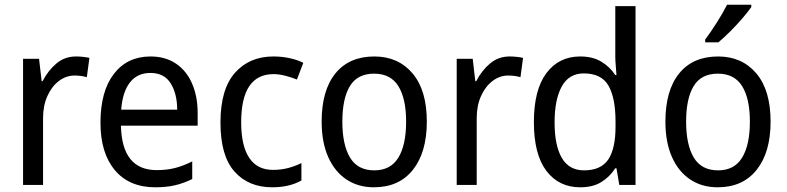

<svg xmlns="http://www.w3.org/2000/svg" viewBox="-20 -786 3344 816"><path d="M303 -546Q317 -546 332 -544.5Q347 -543 360 -540L349 -458Q325 -465 297 -465Q261 -465 230.5 -442Q200 -419 181.5 -378Q163 -337 163 -284V0H78V-536H146L157 -441H161Q184 -486 219.5 -516Q255 -546 303 -546Z M620 -546Q683 -546 728 -515.5Q773 -485 796.5 -430.5Q820 -376 820 -306V-252H494Q498 -63 646 -63Q689 -63 724 -72Q759 -81 797 -100V-25Q760 -7 723.5 1.5Q687 10 640 10Q529 10 468 -63Q407 -136 407 -264Q407 -398 464 -472Q521 -546 620 -546ZM619 -476Q564 -476 532.5 -436Q501 -396 495 -320H733Q733 -387 705.5 -431.5Q678 -476 619 -476Z M1137 10Q1036 10 976.5 -57Q917 -124 917 -265Q917 -407 978.5 -476.5Q1040 -546 1142 -546Q1179 -546 1212.5 -538.5Q1246 -531 1269 -519L1242 -448Q1220 -457 1193 -464Q1166 -471 1143 -471Q1005 -471 1005 -266Q1005 -167 1039 -115.5Q1073 -64 1140 -64Q1175 -64 1205 -72Q1235 -80 1261 -93V-19Q1210 10 1137 10Z M1794 -269Q1794 -139 1735 -64.5Q1676 10 1569 10Q1502 10 1452 -23.5Q1402 -57 1374.5 -119.5Q1347 -182 1347 -269Q1347 -402 1405.5 -474Q1464 -546 1571 -546Q1672 -546 1733 -474.5Q1794 -403 1794 -269ZM1435 -269Q1435 -171 1467.5 -116.5Q1500 -62 1571 -62Q1640 -62 1673 -116Q1706 -170 1706 -269Q1706 -367 1673 -420Q1640 -473 1570 -473Q1499 -473 1467 -420Q1435 -367 1435 -269Z M2146 -546Q2160 -546 2175 -544.5Q2190 -543 2203 -540L2192 -458Q2168 -465 2140 -465Q2104 -465 2073.5 -442Q2043 -419 2024.5 -378Q2006 -337 2006 -284V0H1921V-536H1989L2000 -441H2004Q2027 -486 2062.5 -516Q2098 -546 2146 -546Z M2446 10Q2355 10 2302 -60Q2249 -130 2249 -267Q2249 -404 2302 -475Q2355 -546 2446 -546Q2499 -546 2535.5 -524Q2572 -502 2595 -467H2600Q2599 -484 2597 -506.5Q2595 -529 2595 -545V-760H2681V0H2612L2600 -71H2595Q2572 -35 2536 -12.5Q2500 10 2446 10ZM2462 -62Q2534 -62 2565 -108Q2596 -154 2596 -248V-269Q2596 -370 2566 -422Q2536 -474 2461 -474Q2398 -474 2367.5 -418.5Q2337 -363 2337 -266Q2337 -167 2368 -114.5Q2399 -62 2462 -62Z M3255 -269Q3255 -139 3196 -64.5Q3137 10 3030 10Q2963 10 2913 -23.5Q2863 -57 2835.5 -119.5Q2808 -182 2808 -269Q2808 -402 2866.5 -474Q2925 -546 3032 -546Q3133 -546 3194 -474.5Q3255 -403 3255 -269ZM2896 -269Q2896 -171 2928.5 -116.5Q2961 -62 3032 -62Q3101 -62 3134 -116Q3167 -170 3167 -269Q3167 -367 3134 -420Q3101 -473 3031 -473Q2960 -473 2928 -420Q2896 -367 2896 -269ZM3173 -756Q3160 -737 3135.5 -708.5Q3111 -680 3083 -652Q3055 -624 3033 -606H2977V-618Q3001 -650 3027 -691Q3053 -732 3070 -766H3173Z"/></svg>

Font: Noto Sans Myanmar SemiCondensed
Style: Regular
Weight: 400
Width: 4
Designer: Monotype Design Team
Foundry: Monotype Imaging Inc.
Version: Version 2.107; ttfautohint (v1.8.4.7-5d5b)